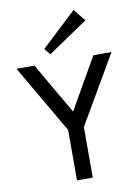

<svg xmlns="http://www.w3.org/2000/svg" viewBox="-104 -1048 815 1116"><g transform="rotate(-10 304.0 -489.5)"><path d="M258 0V-298L24 -700H130L305 -398L478 -700H585L351 -298V0ZM233 -749 203 -785 410 -979 468 -908Z"/></g></svg>

Font: Zen Kaku Gothic New Medium
Style: Regular
Weight: 500
Designer: Yoshimichi Ohira
Foundry: Positype
Version: Version 1.002